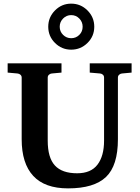

<svg xmlns="http://www.w3.org/2000/svg" viewBox="-20 -1019 769 1055"><path d="M703.1 -620.1 649.9 -615.2Q641.1 -614.3 634.5 -608.2Q627.9 -602.1 627.9 -592.8V-253.9Q627.9 -108.9 562.3 -46.4Q496.6 16.1 354 16.1Q226.1 16.1 162.6 -52.5Q99.1 -121.1 99.1 -253.9V-592.8Q99.1 -602.1 92.5 -608.2Q85.9 -614.3 76.2 -615.2L22 -620.1V-670.9H317.9V-620.1L264.2 -615.2Q255.4 -614.3 248.8 -608.2Q242.2 -602.1 242.2 -592.8V-246.1Q242.2 -152.8 281.5 -109.9Q320.8 -66.9 403.8 -66.9Q479.5 -66.9 515.6 -114.3Q551.8 -161.6 551.8 -246.1V-592.8Q551.8 -602.5 545.4 -608.4Q539.1 -614.3 529.8 -615.2L473.1 -620.1V-670.9H703.1ZM371.1 -746.1Q319.3 -746.1 282.2 -783Q245.1 -819.8 245.1 -872.1Q245.1 -924.3 282.2 -961.7Q319.3 -999 371.1 -999Q423.3 -999 460.7 -961.7Q498 -924.3 498 -872.1Q498 -819.8 460.7 -783Q423.3 -746.1 371.1 -746.1ZM371.1 -936Q345.2 -936 326.7 -917.2Q308.1 -898.4 308.1 -872.1Q308.1 -845.7 326.7 -827.4Q345.2 -809.1 371.1 -809.1Q397.5 -809.1 415.8 -827.4Q434.1 -845.7 434.1 -872.1Q434.1 -898.4 415.8 -917.2Q397.5 -936 371.1 -936Z"/></svg>

Font: Veleka
Style: Bold
Weight: 700
Designer: Stefan Peev, Context Ltd, 2016; SIL International, 1997-2014.
Foundry: Stefan Peev, Context Ltd, 2016
Version: Version 1.000